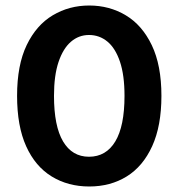

<svg xmlns="http://www.w3.org/2000/svg" viewBox="-20 -662 648 697"><path d="M432 -314Q432 -389 415.5 -438Q399 -487 370 -511Q341 -535 303 -535Q266 -535 237.5 -510.5Q209 -486 192.5 -437Q176 -388 176 -314Q176 -204 209 -148.5Q242 -93 303 -93Q365 -93 398.5 -148.5Q432 -204 432 -314ZM304 15Q227 15 167.5 -21.5Q108 -58 75 -131Q42 -204 42 -314Q42 -426 77 -498.5Q112 -571 171.5 -606.5Q231 -642 304 -642Q377 -642 436.5 -606.5Q496 -571 531 -498Q566 -425 566 -314Q566 -205 532.5 -131.5Q499 -58 440 -21.5Q381 15 304 15Z"/></svg>

Font: BalooTamma2Bold
Style: Bold
Weight: 700
Designer: Divya Kowshik, Shuchita Grover and Ek Type
Foundry: Ek Type
Version: Version 1.700